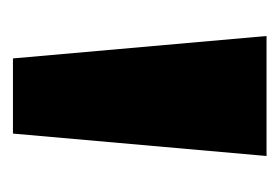

<svg xmlns="http://www.w3.org/2000/svg" viewBox="-89 -759 442 304"><g transform="rotate(90 132.0 -607.0)"><path d="M72.5 -406.5 37 -808H227L191.5 -406.5Z"/></g></svg>

Font: Encode Sans SemiExpanded ExtraBold
Style: Regular
Weight: 800
Width: 6
Designer: Multiple Designers
Foundry: Impallari Type
Version: Version 3.002